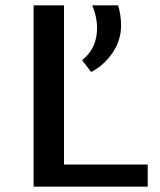

<svg xmlns="http://www.w3.org/2000/svg" viewBox="-20 -700 600 720"><path d="M106 0ZM534 -83V0H106V-680H220V-83ZM288 -474Q317 -498 330.5 -527.5Q344 -557 344 -596Q344 -636 326 -680H423Q434 -643 434 -604Q434 -549 402 -502Q370 -455 322 -430Z"/></svg>

Font: Martel Sans SemiBold
Style: Regular
Weight: 600
Designer: Dan Reynolds and Mathieu Réguer
Foundry: Dan Reynolds and Mathieu Réguer
Version: Version 1.002; ttfautohint (v1.1) -l 5 -r 5 -G 72 -x 0 -D la